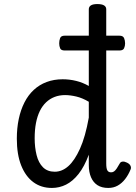

<svg xmlns="http://www.w3.org/2000/svg" viewBox="-20 -910 672 947"><path d="M236 17Q183 17 144.5 -11.5Q106 -40 84.5 -94Q63 -148 63 -226Q63 -278 72.5 -323Q82 -368 100.5 -404.5Q119 -441 146.5 -466.5Q174 -492 210 -505.5Q246 -519 289 -519Q323 -519 355.5 -511Q388 -503 418 -486V-864Q418 -877 428.5 -883.5Q439 -890 460 -890Q482 -890 493 -883.5Q504 -877 504 -864V-104Q504 -79 509.5 -69.5Q515 -60 528 -60Q536 -60 542.5 -64.5Q549 -69 556 -79.5Q563 -90 572 -106Q576 -112 585 -113Q594 -114 606 -108Q619 -102 623.5 -92.5Q628 -83 624 -74Q613 -47 597 -26.5Q581 -6 560.5 5.5Q540 17 514 17Q482 17 461 3.5Q440 -10 429 -35.5Q418 -61 418 -96Q418 -109 418 -121.5Q418 -134 418 -147Q396 -88 367.5 -52Q339 -16 306 0.5Q273 17 236 17ZM151 -228Q151 -183 160.5 -145Q170 -107 192 -85Q214 -63 250 -63Q286 -63 317 -90.5Q348 -118 374.5 -176.5Q401 -235 418 -330V-408Q386 -427 356 -434Q326 -441 301 -441Q273 -441 249.5 -432Q226 -423 207.5 -405.5Q189 -388 176.5 -362.5Q164 -337 157.5 -303.5Q151 -270 151 -228ZM299 -661Q281 -661 276.5 -672Q272 -683 272 -696Q272 -710 276.5 -722Q281 -734 299 -734H569Q587 -734 592 -722Q597 -710 597 -696Q597 -683 592 -672Q587 -661 569 -661Z"/></svg>

Font: Playwrite AT
Style: Regular
Weight: 400
Designer: Veronika Burian, José Scaglione
Foundry: TypeTogether
Version: Version 1.002